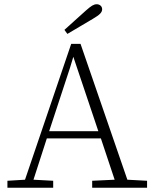

<svg xmlns="http://www.w3.org/2000/svg" viewBox="-20 -886 726 906"><path d="M310 -565 212 -267H444L326 -618ZM15 0V-33L98 -38L316 -679H360L581 -38L674 -33V0H415V-33L521 -38L456 -233H201L138 -38L231 -33V0ZM284 -745Q310 -768 335 -791Q360 -814 385 -836Q404 -853 415 -859.5Q426 -866 436 -866Q447 -866 454.5 -859.5Q462 -853 462 -842Q462 -831 452 -821Q442 -811 418 -797Q388 -780 358 -761.5Q328 -743 298 -726Z"/></svg>

Font: Source Serif 4 SmText Light
Style: Regular
Weight: 300
Designer: Frank Grießhammer
Foundry: Adobe
Version: Version 4.005;hotconv 1.1.0;makeotfexe 2.6.0